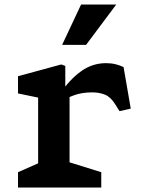

<svg xmlns="http://www.w3.org/2000/svg" viewBox="-20 -838 660 858"><path d="M60.5 -68.5 183.6 -122.8 150.4 -66.2V-434.6L182.8 -395.1L60.5 -420.5V-497.4L253.5 -549.9L271.8 -543.5V-441.9L290.8 -434.9V-66.7L258.2 -122.8L432.5 -68.5V0H60.5ZM393.6 -425.2H392.9Q346.1 -425.2 311.4 -412.5Q276.8 -399.9 238.1 -378.2L236.8 -377.8L253 -425.3Q292.8 -483.9 342.7 -519.8Q392.6 -555.8 454.3 -555.8Q477.2 -555.8 497 -550.8Q516.8 -545.9 532.2 -538.2L564.3 -352.7L514.2 -341.2L494.8 -371.9Q474.5 -404.9 449 -415Q423.4 -425.1 393.6 -425.2ZM499.4 -817.7H342.3L257.6 -637.4H364.6Z"/></svg>

Font: Monaspace Xenon Var
Style: Regular
Weight: 400
Designer: Riley Cran and the Lettermatic Team
Version: Version 1.000 (Monaspace Xenon Var)